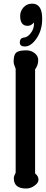

<svg xmlns="http://www.w3.org/2000/svg" viewBox="-20 -1047 255 1069"><path d="M67.2 -664.1Q55.9 -690.3 55.9 -703.6Q55.9 -741 69.7 -753.8Q84.1 -766.7 126.7 -766.7Q152.3 -766.7 171.3 -752.3Q192.8 -736.9 192.8 -711.8Q192.8 -684.1 175.4 -660.5V-81.5Q194.4 -66.2 194.4 -46.2Q194.4 -30.3 174.4 -14.9Q152.8 2.6 124.6 2.6Q56.9 2.6 56.9 -54.9Q56.9 -66.2 67.2 -85.1ZM214.9 -942.1Q214.9 -876.9 181.5 -830.3Q151.8 -788.2 118.5 -788.2Q90.3 -788.2 90.3 -810.3Q90.3 -835.9 114.4 -837.9Q133.8 -840 150.8 -862.1Q171.3 -887.7 169.2 -922.1Q153.8 -903.1 133.8 -903.1Q92.3 -903.1 92.3 -958.5Q92.3 -984.1 109.7 -1004.6Q128.7 -1026.7 159 -1026.7Q214.9 -1026.7 214.9 -943.1Z"/></svg>

Font: Myanmar Handwriting
Style: Regular
Weight: 400
Designer: Khon Soe Zaw Thu
Foundry: PaOh Unicode khonsoezawthu@gmail.com and @hotmail.com
Version: Version 1.30 November 9, 2016